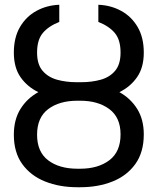

<svg xmlns="http://www.w3.org/2000/svg" viewBox="-20 -780 665 810"><path d="M322.4 -433.2Q367.2 -433.2 405 -443.7Q442.8 -454.2 465.7 -481.4Q488.6 -508.5 488.6 -558.2Q488.6 -611.5 464.7 -640.4Q440.7 -669.4 394.9 -687.5V-759.9Q448.2 -757.8 491.7 -733.8Q535.2 -709.9 560.9 -665.7Q586.6 -621.4 586.6 -558.2Q586.6 -495 558.2 -454.4Q529.8 -413.7 483.7 -391.3Q530.9 -365.1 558.8 -320.5Q586.6 -275.9 586.6 -213.1Q586.6 -137.8 551.1 -88.2Q515.6 -38.7 454.9 -14.4Q394.2 9.9 318.2 9.9H306.8Q230.8 9.9 170.1 -14.4Q109.4 -38.7 73.9 -87.9Q38.4 -137.1 38.4 -211.6Q38.4 -275.2 66.2 -320.1Q94.1 -365.1 141.7 -391.3Q95.2 -413.7 66.8 -454.2Q38.4 -494.7 38.4 -558.2Q38.4 -621.4 64.1 -665.7Q89.8 -709.9 133.3 -733.8Q176.8 -757.8 230.1 -759.9V-687.5Q184.3 -669.4 160.3 -640.4Q136.4 -611.5 136.4 -558.2Q136.4 -508.5 159.6 -481.4Q182.9 -454.2 220.7 -443.7Q258.5 -433.2 302.6 -433.2ZM318.2 -355.1H306.8Q230.1 -355.1 183.2 -319.6Q136.4 -284.1 136.4 -211.6Q136.4 -139.2 183.2 -103.7Q230.1 -68.2 306.8 -68.2H318.2Q393.8 -68.2 441.2 -103.9Q488.6 -139.6 488.6 -213.1Q488.6 -284.4 441.2 -319.8Q393.8 -355.1 318.2 -355.1Z"/></svg>

Font: Interface
Style: Regular
Weight: 400
Designer: Rasmus Andersson
Foundry: rsms
Version: Version 1.8